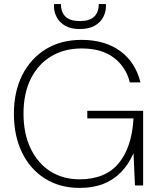

<svg xmlns="http://www.w3.org/2000/svg" viewBox="-20 -907 780 939"><path d="M369 12Q272 12 199.5 -34Q127 -80 87.5 -161.5Q48 -243 48 -351Q48 -459 89 -540Q130 -621 204 -666.5Q278 -712 379 -712Q492 -712 567 -658Q642 -604 667 -504H615Q596 -580 536.5 -625Q477 -670 379 -670Q295 -670 231 -632Q167 -594 131 -522.5Q95 -451 95 -351Q95 -253 130 -180.5Q165 -108 226.5 -69Q288 -30 369 -30Q495 -30 560 -108Q625 -186 633 -328H407V-365H680V0H640L633 -158Q609 -103 572 -65Q535 -27 485 -7.5Q435 12 369 12ZM370 -765Q327 -765 299 -781Q271 -797 257.5 -822.5Q244 -848 244 -875V-887H278Q278 -847 300.5 -825.5Q323 -804 371 -804Q418 -804 440.5 -825.5Q463 -847 463 -887H498V-876Q498 -848 484.5 -822.5Q471 -797 442.5 -781Q414 -765 370 -765Z"/></svg>

Font: DM Sans 24pt ExtraLight
Style: Regular
Weight: 250
Designer: Colophon Foundry, Jonny Pinhorn
Foundry: Colophon Foundry
Version: Version 4.004;gftools[0.9.30]